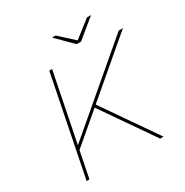

<svg xmlns="http://www.w3.org/2000/svg" viewBox="-194 -1022 1131 1176"><g transform="rotate(-30 371.0 -433.5)"><path d="M133 -182 140 -213 712 -700H742L361 -376L353 -369ZM81 0 221 -700H241L101 0ZM601 0 340 -377 357 -387 625 0ZM447 -757 337 -867H362L467 -771H461L584 -867H613L479 -757Z"/></g></svg>

Font: Montserrat Thin Thin
Style: Italic
Weight: 250
Italic angle: -11.3°
Version: Version 9.000